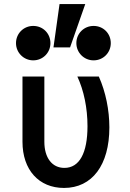

<svg xmlns="http://www.w3.org/2000/svg" viewBox="-20 -918 640 948"><path d="M468 -540H362C394 -471 412 -385 412 -295C412 -162 372 -89 298 -89C237 -89 199 -139 199 -218V-540H91V-218C91 -79 172 10 296 10C435 10 520 -103 520 -289C520 -374 502 -464 468 -540ZM59 -705C59 -658 97 -620 144 -620C192 -620 229 -658 229 -705C229 -753 192 -790 144 -790C97 -790 59 -753 59 -705ZM357 -705C357 -658 395 -620 442 -620C490 -620 527 -658 527 -705C527 -753 490 -790 442 -790C395 -790 357 -753 357 -705ZM401 -898H274L244 -684H326Z"/></svg>

Font: CommitMono
Style: 600Regular
Weight: 600
Monospace: yes
Designer: Eigil Nikolajsen
Foundry: Eigil Nikolajsen
Version: Version 1.143